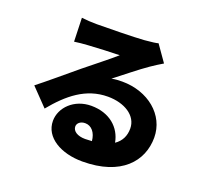

<svg xmlns="http://www.w3.org/2000/svg" viewBox="-142 -961 1284 1198"><g transform="rotate(20 500.0 -362.0)"><path d="M532 -74 487 -72C436 -72 403 -94 403 -125C403 -145 422 -165 455 -165C497 -165 527 -129 532 -74ZM210 -776 215 -619C239 -623 275 -626 305 -628C359 -632 462 -636 512 -637C464 -594 371 -522 315 -476C256 -427 139 -328 75 -278L185 -164C281 -281 386 -369 532 -369C642 -369 730 -315 730 -229C730 -180 711 -141 671 -114C654 -209 576 -280 454 -280C340 -280 260 -198 260 -110C260 0 377 66 518 66C777 66 890 -71 890 -227C890 -378 755 -488 583 -488C559 -488 539 -487 513 -482C568 -524 656 -596 712 -634C737 -652 763 -667 789 -683L714 -790C701 -786 673 -782 625 -778C566 -773 366 -770 312 -770C279 -770 241 -772 210 -776Z"/></g></svg>

Font: Noto Sans CJK TC Black
Style: Regular
Weight: 900
Designer: Ryoko NISHIZUKA 西塚涼子 (kana, bopomofo & ideographs); Paul D. Hunt (Latin, Greek & Cyrillic); Sandoll Communications 산돌커뮤니
Foundry: Adobe
Version: Version 2.004;hotconv 1.0.118;makeotfexe 2.5.65603